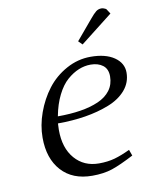

<svg xmlns="http://www.w3.org/2000/svg" viewBox="-75 -687 584 750"><g transform="rotate(-10 216.5 -312.0)"><path d="M64.9 -172.9Q64.9 -222.2 82.8 -271.7Q100.6 -321.3 131.3 -361.6Q162.1 -401.9 207.8 -427Q253.4 -452.1 304.2 -452.1Q363.3 -452.1 397.7 -428.5Q432.1 -404.8 432.1 -367.2Q432.1 -328.1 406.7 -298.3Q381.3 -268.6 337.9 -251.5Q294.4 -234.4 243.2 -226.1Q191.9 -217.8 133.8 -217.8Q132.8 -205.6 132.8 -191.9Q132.8 -120.1 169.2 -78.1Q205.6 -36.1 265.1 -36.1Q299.8 -36.1 327.6 -43.9Q355.5 -51.8 389.2 -67.9L397.9 -43.9Q343.8 -15.6 310.1 -4.4Q276.4 6.8 231 6.8Q152.8 6.8 108.9 -41.7Q64.9 -90.3 64.9 -172.9ZM138.2 -245.1Q188 -245.1 228.3 -251.5Q268.6 -257.8 300 -271.5Q331.5 -285.2 348.9 -308.6Q366.2 -332 366.2 -363.8Q366.2 -393.1 347.4 -407.5Q328.6 -421.9 298.8 -421.9Q274.9 -421.9 251.5 -412.4Q228 -402.8 205.3 -383.1Q182.6 -363.3 164.8 -327.6Q147 -292 138.2 -245.1ZM267.1 -520 332 -597.2Q348.1 -616.7 357.4 -623.8Q366.7 -630.9 378.9 -630.9Q383.3 -630.9 387.9 -629.2Q392.6 -627.4 395.5 -626L397.9 -624L410.2 -605L282.2 -504.9Z"/></g></svg>

Font: Dehuti Alt
Style: Italic
Weight: 400
Version: Version 1.2